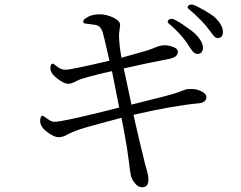

<svg xmlns="http://www.w3.org/2000/svg" viewBox="-20 -793 1040 828"><path d="M153.3 -270.5Q153.3 -293.9 164.1 -293.9Q166 -293.9 183.6 -281.2Q201.2 -267.6 214.8 -267.6Q252.9 -267.6 494.1 -329.1L462.9 -486.3Q336.9 -458 313.5 -445.3Q289.1 -431.6 273.4 -431.6Q256.8 -431.6 227.1 -454.1Q197.3 -476.6 197.3 -498Q197.3 -518.6 208 -518.6Q210.9 -518.6 226.6 -505.9Q242.2 -492.2 263.7 -492.2Q285.2 -492.2 452.1 -531.2Q424.8 -653.3 419.4 -663.1Q414.1 -672.9 408.2 -678.7Q402.3 -684.6 377.9 -687.5Q352.5 -690.4 345.7 -691.9Q338.9 -693.4 338.9 -701.2Q338.9 -709 359.4 -720.2Q379.9 -731.4 409.2 -731.4Q438.5 -731.4 468.3 -717.3Q498 -703.1 498 -685.5L493.2 -644.5Q493.2 -600.6 503.9 -543.9Q525.4 -549.8 562.5 -560.5L614.3 -575.2Q632.8 -581.1 653.3 -589.8Q672.9 -597.7 690.4 -597.7Q708 -597.7 727.5 -590.3Q747.1 -583 747.1 -569.3Q747.1 -546.9 710 -539.1Q626 -523.4 513.7 -498Q516.6 -483.4 546.9 -341.8Q718.8 -383.8 747.1 -394.5Q775.4 -405.3 781.2 -407.2Q787.1 -409.2 807.6 -409.2Q828.1 -409.2 849.1 -398.9Q870.1 -388.7 870.1 -375Q870.1 -351.6 838.9 -347.7Q723.6 -336.9 555.7 -297.9Q558.6 -282.2 584 -174.8Q609.4 -67.4 615.2 -50.8Q620.1 -34.2 620.1 -18.6Q620.1 14.6 592.8 14.6Q576.2 14.6 562.5 -2Q548.8 -18.6 544.9 -34.2Q541 -49.8 535.2 -100.6Q529.3 -151.4 515.6 -223.6L503.9 -285.2Q352.5 -245.1 320.3 -233.9Q288.1 -222.7 269.5 -211.9Q250 -201.2 231.9 -201.2Q213.9 -201.2 183.6 -223.6Q153.3 -246.1 153.3 -270.5ZM703.1 -700.2Q703.1 -704.1 708 -708Q712.9 -711.9 721.7 -711.9Q730.5 -711.9 768.6 -687Q806.6 -662.1 822.3 -646.5Q855.5 -613.3 855.5 -585.9Q853.5 -560.5 831.1 -560.5Q820.3 -560.5 810.1 -572.8Q799.8 -585 786.1 -608.4Q753.9 -653.3 707 -692.4Q703.1 -695.3 703.1 -700.2ZM789.1 -761.7Q789.1 -765.6 793.5 -769.5Q797.9 -773.4 807.6 -773.4Q816.4 -773.4 856.4 -751Q896.5 -728.5 909.2 -715.8Q941.4 -683.6 941.4 -656.2Q941.4 -628.9 918.9 -628.9Q911.1 -628.9 905.3 -634.8Q899.4 -640.6 889.6 -654.3Q853.5 -705.1 793 -754.9Q789.1 -757.8 789.1 -761.7Z"/></svg>

Font: GenEi Koburi Mincho v6
Style: Regular
Weight: 400
Designer: o_tamon (Modified)
Foundry: o_tamon / Adobe Systems Incorporated
Version: Version 6.1